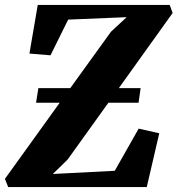

<svg xmlns="http://www.w3.org/2000/svg" viewBox="-40 -763 724 783"><path d="M-6.5 0 -20 -33.5 203.5 -344H107L116.5 -403.5H246.5L412.5 -633.5L476.5 -693L238 -683L166 -537.5L80 -544.5L114 -743H652L664 -710L444.5 -403.5H533.5L525 -344H402L235.5 -112L175.5 -53.5L428 -66.5L525.5 -238.5L609.5 -219.5L558.5 0Z"/></svg>

Font: Merriweather 60pt Black
Style: Italic
Weight: 900
Italic angle: -7.8°
Version: Version 2.101